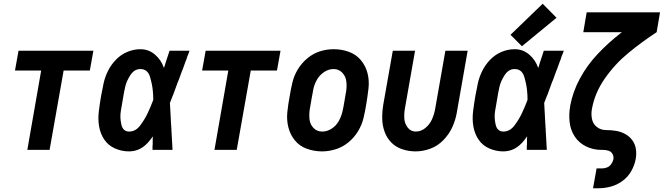

<svg xmlns="http://www.w3.org/2000/svg" viewBox="-20 -801 3547 1026"><path d="M126 0 200 -424H60L79 -530H479L460 -424H320L245 0Z M670 8Q630 8 594 -8Q558 -24 537 -55.5Q516 -87 509.5 -126Q503 -165 508 -205.5Q513 -246 520 -287Q526 -321 533.5 -355.5Q541 -390 557.5 -423Q574 -456 600.5 -483Q627 -510 661 -524Q695 -538 730 -538Q775 -538 808.5 -509Q842 -480 856 -438L857 -441L860 -449L864 -463Q875 -496 886 -530H993L991 -525L986 -511L982 -502L979 -493L976 -483L972 -474Q964 -453 957 -432L953 -423L948 -409L946 -404L943 -395L941 -390L936 -376L934 -371L930 -362Q921 -336 911 -310L906 -296L902 -287Q895 -269 888 -251Q890 -215 892 -178Q893 -158 894 -139L895 -129V-124L896 -114V-104L897 -89Q899 -45 902 0H795V-10V-20L796 -29V-39V-49V-59L797 -69V-72Q789 -61 780 -50Q734 8 670 8ZM670 -98Q705 -98 729.5 -131Q754 -164 769 -196Q784 -228 797 -262L799 -268Q799 -290 797 -312Q794 -349 781.5 -390.5Q769 -432 730 -432Q698 -432 677 -400Q656 -368 649 -337Q642 -306 637 -274Q631 -240 625.5 -206.5Q620 -173 628.5 -135.5Q637 -98 670 -98Z M1126 0 1200 -424H1060L1079 -530H1479L1460 -424H1320L1245 0Z M1701 8Q1659 8 1620 -6Q1581 -20 1556 -50.5Q1531 -81 1521 -120.5Q1511 -160 1515.5 -202.5Q1520 -245 1528 -287Q1534 -324 1542.5 -360Q1551 -396 1571 -429.5Q1591 -463 1622 -489Q1653 -515 1689 -526.5Q1725 -538 1763 -538H1764Q1806 -538 1844.5 -524Q1883 -510 1908.5 -479.5Q1934 -449 1944 -409.5Q1954 -370 1949 -327.5Q1944 -285 1937 -243Q1931 -206 1922.5 -170Q1914 -134 1893.5 -100Q1873 -66 1842 -40.5Q1811 -15 1774 -3.5Q1737 8 1701 8ZM1702 -98Q1729 -98 1753 -114Q1777 -130 1790.5 -154.5Q1804 -179 1810 -205Q1816 -231 1820 -257Q1825 -284 1829.5 -312Q1834 -340 1830.5 -367Q1827 -394 1808.5 -413Q1790 -432 1763 -432Q1736 -432 1712 -416Q1688 -400 1674 -375.5Q1660 -351 1654.5 -325Q1649 -299 1645 -273Q1640 -246 1635.5 -218Q1631 -190 1634 -163Q1637 -136 1655.5 -117Q1674 -98 1702 -98Z M2201 8Q2164 8 2129.5 -3.5Q2095 -15 2071 -39.5Q2047 -64 2035 -97.5Q2023 -131 2022.5 -168Q2022 -205 2028 -241L2079 -530H2198L2144 -223Q2139 -196 2140.5 -168.5Q2142 -141 2158.5 -119.5Q2175 -98 2202 -98Q2230 -98 2253.5 -117.5Q2277 -137 2288.5 -163.5Q2300 -190 2305 -217L2360 -530H2479L2421 -199Q2414 -159 2397 -121.5Q2380 -84 2349.5 -52.5Q2319 -21 2279.5 -6.5Q2240 8 2201 8Z M2769 -554 2708 -615 2880 -781 2954 -706ZM2670 8Q2630 8 2594 -8Q2558 -24 2537 -55.5Q2516 -87 2509.5 -126Q2503 -165 2508 -205.5Q2513 -246 2520 -287Q2526 -321 2533.5 -355.5Q2541 -390 2557.5 -423Q2574 -456 2600.5 -483Q2627 -510 2661 -524Q2695 -538 2730 -538Q2775 -538 2808.5 -509Q2842 -480 2856 -438L2857 -441L2860 -449L2864 -463Q2875 -496 2886 -530H2993L2991 -525L2986 -511L2982 -502L2979 -493L2976 -483L2972 -474Q2964 -453 2957 -432L2953 -423L2948 -409L2946 -404L2943 -395L2941 -390L2936 -376L2934 -371L2930 -362Q2921 -336 2911 -310L2906 -296L2902 -287Q2895 -269 2888 -251Q2890 -215 2892 -178Q2893 -158 2894 -139L2895 -129V-124L2896 -114V-104L2897 -89Q2899 -45 2902 0H2795V-10V-20L2796 -29V-39V-49V-59L2797 -69V-72Q2789 -61 2780 -50Q2734 8 2670 8ZM2670 -98Q2705 -98 2729.5 -131Q2754 -164 2769 -196Q2784 -228 2797 -262L2799 -268Q2799 -290 2797 -312Q2794 -349 2781.5 -390.5Q2769 -432 2730 -432Q2698 -432 2677 -400Q2656 -368 2649 -337Q2642 -306 2637 -274Q2631 -240 2625.5 -206.5Q2620 -173 2628.5 -135.5Q2637 -98 2670 -98Z M3149 205 3168 99H3197Q3211 99 3224.5 93.5Q3238 88 3246.5 75.5Q3255 63 3258 50Q3260 34 3253 21.5Q3246 9 3232 4.5Q3218 0 3203 0H3201H3198H3194Q3150 0 3112 -18.5Q3074 -37 3051.5 -71Q3029 -105 3024 -148Q3019 -191 3027 -234Q3027 -235 3027 -236Q3041 -311 3079 -381.5Q3117 -452 3173 -511.5Q3229 -571 3293 -621L3303 -629H3097L3115 -735H3507L3489 -629Q3411 -578 3338.5 -518.5Q3266 -459 3212 -381.5Q3158 -304 3143 -218Q3138 -191 3143.5 -164.5Q3149 -138 3170 -122Q3191 -106 3219 -106Q3247 -106 3273 -101.5Q3299 -97 3321.5 -84.5Q3344 -72 3359 -51.5Q3374 -31 3378 -4.5Q3382 22 3377 49Q3371 82 3353.5 113Q3336 144 3307 165.5Q3278 187 3244.5 196Q3211 205 3178 205Z"/></svg>

Font: Iosevka SS08
Style: Bold Italic
Weight: 700
Italic angle: -10°
Monospace: yes
Designer: Belleve Invis
Foundry: Belleve Invis
Version: 2.1.0; ttfautohint (v1.8.2)